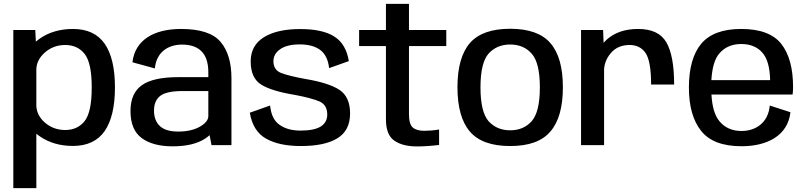

<svg xmlns="http://www.w3.org/2000/svg" viewBox="-20 -747 4148 988"><path d="M48.5 221H167V-59C172.5 -54 179 -49.5 185.5 -45C232.5 -12.5 289.5 4 355.5 4C429 4 483.5 -22 519 -73C554 -124.5 571.5 -199 571.5 -297.5C571.5 -396 554 -470.5 519 -521.5C483.5 -572.5 429 -598 355.5 -598C289.5 -598 232.5 -581.5 185.5 -549C178 -543.5 171 -538.5 164.5 -533L161.5 -592.5H48.5ZM167 -201.5V-392.5C168.5 -424 183 -452 210.5 -476.5C240 -502.5 275 -515.5 315.5 -515.5C358 -515.5 391.5 -500 415.5 -469.5C440 -438.5 452 -381 452 -297C452 -212.5 440 -155 415.5 -124C391.5 -93.5 358 -78 315.5 -78C275 -78 240 -91 210.5 -116.5C183 -141 168.5 -169.5 167 -201.5Z M1068.5 0H1171V-344C1171 -425 1152.5 -487.5 1115 -531.5C1077.5 -576 1009.5 -598 911.5 -598C770.5 -598 674.5 -540 661.5 -426.5L777 -395C784 -475 841 -517.5 917 -517.5C961 -517.5 994.5 -506 1017.5 -482.5C1040.5 -459 1052 -423 1052 -374.5V-350H896.5C811 -350 748.5 -336 710 -308.5C671 -281 651.5 -237 651.5 -175.5C651.5 -111.5 670.5 -65.5 708.5 -37C746.5 -8.5 800 6 868.5 6C938.5 6 994 -7 1034.5 -33C1043.5 -39 1051.5 -45 1058.5 -51.5ZM1052 -149.5C1052 -130 1037.5 -112 1008.5 -95C979 -78.5 942 -70 897.5 -70C854 -70 822.5 -79.5 802.5 -98.5C782.5 -117.5 772.5 -144 772.5 -177.5C772.5 -212 783.5 -237.5 805 -254C827 -270.5 865.5 -278.5 920.5 -278.5H1052Z M1528.5 4.5C1609.5 4.5 1672 -8.5 1715.5 -35C1759.5 -61.5 1781.5 -104.5 1781.5 -163.5C1781.5 -220 1763 -260.5 1727 -284.5C1690.5 -308.5 1632.5 -327 1552.5 -340.5C1497 -350.5 1455.5 -360.5 1428 -371C1401 -381 1387 -401 1387 -432C1387 -457 1398.5 -477.5 1422 -494C1445 -510 1478.5 -518.5 1522.5 -518.5C1568 -518.5 1603.5 -508.5 1629 -489C1654 -469.5 1669 -438.5 1673.5 -396.5L1775 -432.5C1765.5 -491 1741 -533 1701 -558.5C1661 -584.5 1602 -597.5 1524.5 -597.5C1445.5 -597.5 1383.5 -583.5 1338 -555.5C1293 -527.5 1270 -486 1270 -431C1270 -374 1288 -334.5 1323.5 -312C1359.5 -289.5 1417.5 -271.5 1498.5 -258.5C1556.5 -247.5 1598.5 -236 1625 -224.5C1651 -212.5 1664 -190 1664 -158C1664 -131 1653 -110.5 1630.5 -96C1608 -82 1573 -75 1526.5 -75C1483 -75 1447.5 -84.5 1419.5 -104C1391 -123 1374.5 -156.5 1370 -204L1265.5 -167C1276 -104 1303.5 -59.5 1348.5 -34C1394 -8 1454 4.5 1528.5 4.5Z M2126 6.5C2159.5 6.5 2197.5 4 2239.5 -1V-80.5C2212 -76 2187 -74 2164.5 -74C2137.5 -73.5 2117.5 -79.5 2104.5 -90.5C2091 -102 2084.5 -125 2084.5 -160.5V-510H2276.5V-592.5H2084.5V-727H1966V-592.5H1828V-510H1966V-133C1966 -79.5 1980.5 -42.5 2009.5 -23C2038.5 -3 2077.5 6.5 2126 6.5Z M2605.5 4.5C2700.5 4.5 2769.5 -20 2812 -70C2855 -119.5 2876.5 -195.5 2876.5 -298C2876.5 -400.5 2855 -476 2812 -525.5C2769.5 -574.5 2700.5 -599 2605.5 -599C2510 -599 2441 -574.5 2398 -525.5C2355.5 -476 2334 -400.5 2334 -298C2334 -195.5 2355.5 -119.5 2398 -70C2441 -20 2510 4.5 2605.5 4.5ZM2605.5 -76.5C2559 -76.5 2522 -92.5 2494 -123.5C2466.5 -155 2452.5 -213 2452.5 -297.5C2452.5 -382 2466.5 -439.5 2494 -471C2522 -502 2559 -518 2605.5 -518C2651.5 -518 2688.5 -502 2716 -471C2744 -439.5 2758 -382 2758 -297.5C2758 -213 2744 -155 2716 -123.5C2688.5 -92.5 2651.5 -76.5 2605.5 -76.5Z M3330.5 -312H3449C3449 -411 3435.5 -483.5 3409 -529C3382.5 -575 3334 -598 3263.5 -598C3196.5 -598 3143 -579.5 3102.5 -543.5C3096.5 -538 3091 -532.5 3086 -526.5L3083.5 -592.5H2970V0H3088.5V-392C3091 -422 3102.5 -449.5 3123 -473.5C3146.5 -501.5 3179 -515.5 3220 -515.5C3256 -515.5 3283.5 -501.5 3302.5 -473.5C3321 -445.5 3330.5 -391.5 3330.5 -312Z M3796 5.5C3927 5.5 4034 -48.5 4047.5 -169.5L3941 -204C3934 -117.5 3871 -73 3796 -73C3747.5 -73 3709 -90 3681.5 -124C3658 -152.5 3644.5 -198 3641 -260.5H4058.5C4060 -271.5 4061 -284 4061 -298.5C4061 -396 4040.5 -470.5 4000 -521.5C3959.5 -572.5 3891 -598 3794 -598C3699.5 -598 3631 -572.5 3588.5 -522C3546 -471 3525 -395.5 3525 -296C3525 -200.5 3546 -126.5 3587.5 -74C3629 -21 3698.5 5.5 3796 5.5ZM3640.5 -334.5C3644.5 -400 3658.5 -446.5 3682.5 -473C3710.5 -505 3748 -520.5 3794 -520.5C3841 -520.5 3877.5 -505.5 3903.5 -475.5C3928.5 -447 3941.5 -400 3943 -334.5Z"/></svg>

Font: Anybody Medium
Style: Regular
Weight: 500
Designer: Tyler Finck
Foundry: Etcetera Type Company
Version: Version 1.110